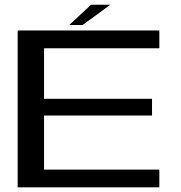

<svg xmlns="http://www.w3.org/2000/svg" viewBox="-20 -806 780 826"><path d="M56 0H665.5V-76.5H169.5V-309H634V-381H169.5V-598.5H665.5V-675H56ZM278 -698.5H335.5L454.5 -785.5H371.5Z"/></svg>

Font: Anybody Expanded
Style: Regular
Weight: 400
Width: 7
Version: Version 1.113;gftools[0.9.25]